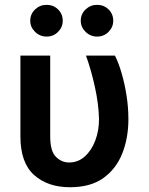

<svg xmlns="http://www.w3.org/2000/svg" viewBox="-20 -780 627 810"><path d="M275.2 9.9Q181.5 9.9 123.8 -41.7Q66.1 -93.4 66.1 -204.5V-545.5H191.8V-204.5Q191.8 -142.4 215.9 -118.4Q240.1 -94.5 271.3 -94.5Q309.7 -94.5 338.1 -120.2Q366.5 -146 382.1 -187.5Q397.7 -229 397.7 -277Q396.3 -340.6 380.5 -412.6Q364.7 -484.7 342.7 -545.5H464.8Q480.1 -515.6 492.9 -471.9Q505.7 -428.3 513.7 -377.8Q521.7 -327.4 521.7 -277Q521.7 -198.5 496.1 -133.3Q470.5 -68.2 416.4 -29.1Q362.2 9.9 275.2 9.9ZM176.5 -625.7Q148.4 -625.7 128 -645.6Q107.6 -665.5 107.6 -692.5Q107.6 -720.9 128 -740.2Q148.4 -759.6 176.5 -759.6Q205.3 -759.6 225 -740.2Q244.7 -720.9 244.7 -692.5Q244.7 -665.5 225 -645.6Q205.3 -625.7 176.5 -625.7ZM389.6 -625.7Q361.5 -625.7 341.1 -645.6Q320.7 -665.5 320.7 -692.5Q320.7 -720.9 341.1 -740.2Q361.5 -759.6 389.6 -759.6Q418.3 -759.6 438 -740.2Q457.7 -720.9 457.7 -692.5Q457.7 -665.5 438 -645.6Q418.3 -625.7 389.6 -625.7Z"/></svg>

Font: Linik Sans SemiBold
Style: Regular
Weight: 600
Designer: Rasmus Andersson (font), Cristiano Sobral (main changes)
Foundry: rsms
Version: Version 3.018;June 1, 2022;FontCreator 14.0.0.2814 64-bit; t